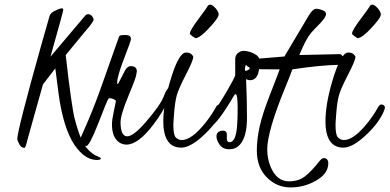

<svg xmlns="http://www.w3.org/2000/svg" viewBox="-20 -615 1682 829"><path d="M248 -579.1C240.2 -579.1 227.2 -574.1 209 -564C201.5 -559.4 196.5 -553.2 193.8 -545.4L157.2 -417C88.9 -173.5 54.7 -39.4 54.7 -14.6C55 -10.1 57.9 -2.6 63.5 7.8C69 18.2 76.3 23.4 85.4 23.4C88.1 23.4 90.7 18.4 93.3 8.3L100.1 -17.6C103.4 -29.9 113.8 -67 131.3 -128.7C148.9 -190.3 160.3 -231 165.5 -250.5L218.8 -319.8C221.4 -298.3 226 -262.5 232.7 -212.2C239.3 -161.9 248.5 -118 260.3 -80.6C272 -43.1 285.6 -12.9 301.3 10.3C331.2 53.9 363.4 75.7 397.9 75.7C409.3 75.7 415.2 73.6 415.5 69.3C415.2 66.4 411 63.6 402.8 60.8C394.7 58 386.2 53.2 377.4 46.4C356.9 30.4 341.7 10.7 331.8 -12.7C321.9 -36.1 312.3 -65.3 303 -100.3C293.7 -135.3 280.6 -227.7 263.7 -377.4L344.7 -475.6C370.8 -505.5 383.8 -523.4 383.8 -529.3C384.1 -534.5 381.9 -539.9 377.2 -545.4C372.5 -550.9 367.3 -553.7 361.6 -553.7C355.9 -553.7 351.6 -551.9 348.6 -548.3L197.8 -370.1C234.9 -501 253.3 -568.4 253.2 -572.3C253 -576.2 251.3 -578.5 248 -579.1Z M570.8 -307.1V-308.6C570.1 -322.3 561.4 -329.3 544.4 -329.6C534.7 -329.6 526.2 -322.9 519 -309.6C517.1 -304.7 515.1 -300.8 513.2 -297.9L500.5 -272.9C493.3 -259 489.3 -251.8 488.3 -251.5C486.7 -252.1 485.8 -254.6 485.8 -258.8L487.3 -273.4C492.2 -296.9 503.1 -330.2 520 -373.5C536.9 -416.8 545.4 -441.2 545.4 -446.8C545.4 -458.2 537.6 -463.9 522 -463.9L509.3 -463.4C500.5 -463.1 495.3 -460.6 493.7 -456.1L428.7 -272.5C403.3 -199.9 381.2 -141.8 362.3 -98.1L335.4 -36.1C327 -17.6 322.8 -7.6 322.8 -6.3C322.8 0.5 326.9 5.9 335.2 9.8C343.5 13.7 349.1 15.6 352.1 15.6C361.5 15.6 379 -17.3 404.5 -83C430.1 -148.8 444.5 -183.9 447.8 -188.5C451.7 -192.4 459.5 -191.7 471.2 -186.5C477.1 -183.9 480.1 -181.6 480.2 -179.4C480.4 -177.3 477.6 -163.1 471.9 -136.7C466.2 -110.4 463.4 -90.8 463.4 -78.1C463.4 -39.4 474.4 -13 496.6 1C505.4 6.5 515.1 9.3 525.9 9.3C559.7 9.3 598.3 -19.2 641.6 -76.2C671.5 -114.9 693.5 -152.2 707.5 -188L712.4 -201.2C714.4 -205.7 715.3 -212.2 715.3 -220.7C715 -229.5 712.7 -234 708.5 -234.4C703.3 -234.4 696 -222.2 686.5 -197.8C677.1 -173 651.2 -136.2 608.9 -87.4C573.7 -46.7 547 -26.4 528.8 -26.4C510.6 -26.7 501.1 -46.2 500.5 -85C500.2 -107.7 511.6 -146.5 534.7 -201.2C557.5 -255.9 568.8 -287.1 568.8 -294.9L569.8 -300.8Z M823.7 -450.2C836.4 -450.5 855.5 -464.4 880.9 -491.7C906.2 -519 920.1 -536.9 922.4 -545.4C926.6 -553.9 923 -564.9 911.6 -578.6C897.3 -594.9 886.1 -599 877.9 -590.8C874.7 -584.3 860.8 -564.8 836.4 -532.2C812 -499.7 799.8 -479 799.8 -470.2C799.8 -467.6 803.7 -463.5 811.5 -458C818 -453.5 822.1 -450.8 823.7 -450.2ZM940.4 -143.6C941.4 -147.5 941.9 -149.9 941.9 -150.9C940.9 -158.4 936 -162.8 927.2 -164.1C922 -164.1 917 -160.2 912.1 -152.3C901.4 -131.8 886.4 -109.4 867.2 -85C827.5 -35.2 793.3 -10.3 764.6 -10.3C754.6 -10.6 746 -14.3 739 -21.5C732 -28.6 728.5 -46.5 728.5 -75.2C728.5 -83.7 729.7 -102.6 732.2 -132.1C734.6 -161.5 738.4 -185.5 743.4 -203.9C748.5 -222.2 761.6 -251.9 782.7 -292.7C803.9 -333.6 814.5 -359.2 814.5 -369.6C814.5 -371.9 811.9 -375.6 806.9 -380.6C801.8 -385.7 793.9 -388.2 783.2 -388.2C761.4 -388.2 738.3 -346.2 713.9 -262.2C694.3 -195.8 684.7 -137.4 685.1 -86.9C685.1 -71.3 686.5 -56.8 689.5 -43.5C699.2 0.5 723.5 22.5 762.2 22.5C790.9 22.5 826.3 1.6 868.7 -40C904.5 -75.2 928.4 -109.7 940.4 -143.6Z M1100.1 -341.3C1100.1 -345.2 1099.9 -350.7 1099.6 -357.9C1099.3 -365.1 1095.1 -371.6 1086.9 -377.4C1069.7 -389.2 1050.9 -395.2 1030.8 -395.5C1025.9 -395.5 1020.7 -394 1015.1 -391.1C1002.1 -384 995.6 -373.7 995.6 -360.4V-290C995.6 -287.8 991.9 -279.6 984.4 -265.6C951.8 -204.8 918 -151 882.8 -104.5C873 -91.5 868 -80.1 867.7 -70.3C869 -61.2 874.2 -58.3 883.3 -61.5C887.2 -62.8 895.5 -70 908.2 -83C920.9 -96 936 -115.9 953.4 -142.6C970.8 -169.3 981.8 -186.9 986.3 -195.6C990.9 -204.2 994.5 -208.5 997.1 -208.5C1002.9 -208.2 1005.9 -189.8 1006.1 -153.3C1006.3 -116.9 1005.4 -88.4 1003.4 -67.9C999.5 -23.3 988.8 -1 971.2 -1C961.8 -1 957.8 -9.3 959.5 -25.9C961.1 -42.5 955.9 -50.8 943.8 -50.8C925 -50.5 915.2 -42.6 914.6 -27.3C914.6 -15 919.3 -2.4 928.7 10.5C938.2 23.4 952.1 29.7 970.5 29.5C988.9 29.4 1003.9 22.8 1015.6 9.8C1036.1 -13 1046.4 -51.6 1046.4 -106C1046.4 -160.3 1045.1 -216.1 1042.5 -273.4C1048.3 -270.2 1054.5 -268.6 1061 -268.6C1087.1 -269.9 1100.1 -294.1 1100.1 -341.3ZM1038.6 -308.6C1037.9 -310.2 1037.6 -313 1037.6 -316.9C1037.6 -320.8 1038.2 -325 1039.6 -329.6C1043.1 -343.3 1049.8 -350.1 1059.6 -350.1C1060.2 -347.2 1060.5 -342.9 1060.5 -337.2C1060.5 -331.5 1059.7 -325.8 1057.9 -320.1C1056.1 -314.4 1049.6 -310.5 1038.6 -308.6Z M1272.5 -377.4C1290.4 -421.7 1307 -453.3 1322.3 -472.2C1326.8 -477.7 1338.9 -490.4 1358.4 -510.3C1377.9 -530.1 1387.7 -544.8 1387.7 -554.4C1387.7 -564 1378.1 -571 1358.9 -575.2C1353.7 -576.5 1349.1 -577.1 1345.2 -577.1C1335.4 -577.1 1324.5 -567.1 1312.5 -546.9L1208 -371.1L1049.3 -357.9C1042.2 -356.6 1038.4 -353.5 1038.1 -348.6C1038.4 -333.3 1050.6 -323.1 1074.7 -317.9C1082.5 -316.2 1120.1 -315.4 1187.5 -315.4C1181 -297.2 1167 -260.7 1145.5 -205.8C1124 -151 1109.2 -105.1 1101.1 -68.4C1092.9 -31.6 1088.9 2.9 1088.9 35.2C1088.9 83.3 1103.3 121.9 1132.1 150.9C1160.9 179.9 1195.1 194.3 1234.6 194.3C1274.2 194.3 1311.2 184.3 1345.7 164.3C1380.2 144.3 1397.5 119.3 1397.5 89.4C1397.5 78.9 1393.4 71.9 1385.3 68.4C1376.8 65.4 1368.7 69 1360.8 79.1C1335.8 110.7 1314 133.4 1295.7 147.2C1277.3 161.1 1254.6 168 1227.5 168C1192.7 168 1166.5 147.5 1148.9 106.4C1138.8 82 1133.8 56.6 1133.8 30.3C1133.8 -22.8 1161 -115.1 1215.3 -246.6C1227.7 -276.5 1236.7 -299.5 1242.2 -315.4C1319 -327.1 1384.4 -333.7 1438.5 -335C1456.7 -335.3 1466 -339 1466.3 -346.2C1466 -356.9 1463.7 -365.5 1459.5 -371.8C1455.2 -378.2 1451.3 -381.3 1447.8 -381.3Z M1523.9 -450.2C1536.6 -450.5 1555.7 -464.4 1581.1 -491.7C1606.4 -519 1620.3 -536.9 1622.6 -545.4C1626.8 -553.9 1623.2 -564.9 1611.8 -578.6C1597.5 -594.9 1586.3 -599 1578.1 -590.8C1574.9 -584.3 1561 -564.8 1536.6 -532.2C1512.2 -499.7 1500 -479 1500 -470.2C1500 -467.6 1503.9 -463.5 1511.7 -458C1518.2 -453.5 1522.3 -450.8 1523.9 -450.2ZM1640.6 -143.6C1641.6 -147.5 1642.1 -149.9 1642.1 -150.9C1641.1 -158.4 1636.2 -162.8 1627.4 -164.1C1622.2 -164.1 1617.2 -160.2 1612.3 -152.3C1601.6 -131.8 1586.6 -109.4 1567.4 -85C1527.7 -35.2 1493.5 -10.3 1464.8 -10.3C1454.8 -10.6 1446.2 -14.3 1439.2 -21.5C1432.2 -28.6 1428.7 -46.5 1428.7 -75.2C1428.7 -83.7 1429.9 -102.6 1432.4 -132.1C1434.8 -161.5 1438.6 -185.5 1443.6 -203.9C1448.6 -222.2 1461.8 -251.9 1482.9 -292.7C1504.1 -333.6 1514.6 -359.2 1514.6 -369.6C1514.6 -371.9 1512.1 -375.6 1507.1 -380.6C1502 -385.7 1494.1 -388.2 1483.4 -388.2C1461.6 -388.2 1438.5 -346.2 1414.1 -262.2C1394.5 -195.8 1384.9 -137.4 1385.3 -86.9C1385.3 -71.3 1386.7 -56.8 1389.6 -43.5C1399.4 0.5 1423.7 22.5 1462.4 22.5C1491 22.5 1526.5 1.6 1568.8 -40C1604.7 -75.2 1628.6 -109.7 1640.6 -143.6Z"/></svg>

Font: Kristi
Style: Medium
Weight: 400
Italic angle: -15°
Version: Version 1.003